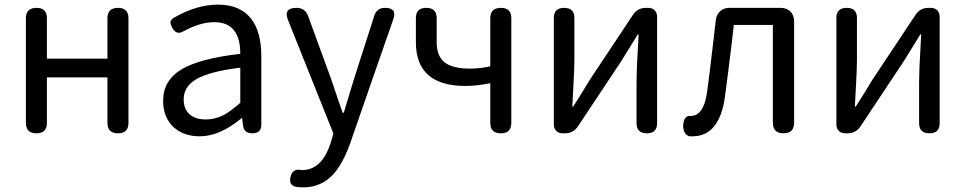

<svg xmlns="http://www.w3.org/2000/svg" viewBox="-20 -577 4179 831"><path d="M138 0Q92 0 92 -45V-498Q92 -543 138 -543Q183 -543 183 -498V-323H445V-498Q445 -543 491 -543Q536 -543 536 -498V-45Q536 0 491 0Q445 0 445 -45V-242H314H183V-45Q183 0 138 0Z M845 13Q775 13 731 -27Q686 -69 686 -141Q686 -229 766 -277Q845 -324 1020 -344Q1020 -481 908 -481Q846 -481 775 -442Q744 -423 726 -456Q717 -472 718 -482Q719 -492 734 -501Q832 -557 923 -557Q1019 -557 1067 -496Q1111 -439 1111 -334V-167V-37Q1111 0 1072 0Q1036 0 1032 -34L1028 -65H1025Q931 13 845 13ZM871 -60Q909 -60 946 -78Q978 -95 1020 -132V-208V-284Q887 -268 829 -234Q775 -202 775 -147Q775 -103 803 -80Q828 -60 871 -60Z M1293 234Q1275 234 1258 231Q1230 223 1237 190Q1246 150 1285 159Q1287 159 1288 159Q1373 159 1411 42L1423 1L1227 -489Q1205 -543 1263 -543Q1300 -543 1313 -509L1411 -241Q1413 -234 1418 -221Q1448 -131 1463 -89H1468Q1474 -110 1487 -153Q1505 -213 1514 -241L1600 -509Q1611 -543 1646 -543Q1700 -543 1682 -493L1597 -249L1495 45Q1463 134 1420 180Q1368 234 1293 234Z M2148 0Q2102 0 2102 -45V-217Q2045 -205 1995 -205Q1780 -205 1780 -394V-498Q1780 -543 1825 -543Q1870 -543 1870 -498V-394Q1870 -334 1904.5 -307Q1939 -280 2014 -280Q2058 -280 2102 -290V-498Q2102 -543 2148 -543Q2193 -543 2193 -498V-271V-45Q2193 0 2148 0Z M2416 0Q2398 0 2387.5 -10.5Q2377 -21 2377 -39V-499Q2377 -543 2422 -543Q2466 -543 2466 -499V-316Q2466 -279 2461 -191Q2458 -141 2457 -116H2461Q2497 -172 2533 -232L2719 -512Q2739 -543 2776 -543H2785Q2803 -543 2813.5 -532.5Q2824 -522 2824 -504V-271V-44Q2824 0 2780 0Q2735 0 2735 -44V-227Q2735 -274 2742 -390Q2743 -415 2744 -428H2740Q2736 -422 2728 -408Q2684 -338 2668 -311L2482 -31Q2462 0 2425 0Z M2965 13Q2947 9 2940 -11Q2934 -28 2939 -49Q2941 -61 2949 -69Q2957 -77 2967 -75Q2968 -75 2969 -75Q3029 -75 3042 -191Q3051 -258 3067 -394Q3074 -458 3078 -490Q3081 -514 3097 -528.5Q3113 -543 3137 -543H3250H3359Q3385 -543 3401 -527Q3417 -511 3417 -485V-46Q3417 0 3371 0Q3325 0 3325 -46V-469H3156Q3153 -443 3147 -390Q3129 -242 3119 -168Q3097 13 2977 13Q2971 13 2965 13Z M3639 0Q3621 0 3610.5 -10.5Q3600 -21 3600 -39V-499Q3600 -543 3645 -543Q3689 -543 3689 -499V-316Q3689 -279 3684 -191Q3681 -141 3680 -116H3684Q3720 -172 3756 -232L3942 -512Q3962 -543 3999 -543H4008Q4026 -543 4036.5 -532.5Q4047 -522 4047 -504V-271V-44Q4047 0 4003 0Q3958 0 3958 -44V-227Q3958 -274 3965 -390Q3966 -415 3967 -428H3963Q3959 -422 3951 -408Q3907 -338 3891 -311L3705 -31Q3685 0 3648 0Z"/></svg>

Font: GenSenRounded JP R
Style: Regular
Weight: 400
Version: Version 1.501;PS 1;hotconv 16.6.51;makeotf.lib2.5.65220